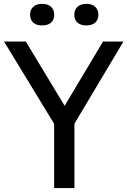

<svg xmlns="http://www.w3.org/2000/svg" viewBox="-40 -950 643 970"><path d="M583.5 -740 336 -325V0H233.5V-324.5L-19.5 -740H90.5L286.5 -415.5L480.5 -740ZM112 -875.5Q112 -901 128.2 -915.8Q144.5 -930.5 173 -930.5Q201.5 -930.5 217.8 -915.8Q234 -901 234 -875.5Q234 -850 218 -835.8Q202 -821.5 173 -821.5Q144 -821.5 128 -835.8Q112 -850 112 -875.5ZM335.5 -875.5Q335.5 -901 351.5 -915.8Q367.5 -930.5 396 -930.5Q424.5 -930.5 440.8 -915.8Q457 -901 457 -875.5Q457 -850 441 -835.8Q425 -821.5 396 -821.5Q367 -821.5 351.2 -835.8Q335.5 -850 335.5 -875.5Z"/></svg>

Font: Encode Sans Semi Condensed Medium
Style: Regular
Weight: 500
Width: 4
Designer: Multiple Designers
Foundry: Impallari Type
Version: Version 2.000